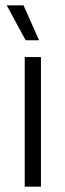

<svg xmlns="http://www.w3.org/2000/svg" viewBox="-20 -702 246 722"><path d="M134 0H73V-487.5H134ZM126.5 -551.5 68.5 -682H5.5V-681.5L76.5 -550.5H126.5Z"/></svg>

Font: Anek Kannada Medium Light
Style: Regular
Weight: 300
Version: Version 1.003